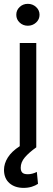

<svg xmlns="http://www.w3.org/2000/svg" viewBox="-34 -749 269 976"><path d="M-13.7 115.2Q-13.7 82.5 5.9 51.5Q25.4 20.5 66.4 -5.9V-530.3H150.4V0Q113.3 26.4 92.3 51Q71.3 75.7 71.3 103.5Q71.3 120.1 79.3 128.4Q87.4 136.7 107.4 136.7Q129.9 136.7 153.3 125L159.2 185.5Q146.5 194.3 127.7 200.2Q108.9 206.1 85.9 206.1Q42 206.1 14.4 182.4Q-13.2 158.7 -13.7 115.2ZM48.8 -673.8Q48.8 -697.3 65.9 -713.4Q83 -729.5 107.4 -729.5Q131.8 -729.5 149.4 -713.4Q167 -697.3 167 -673.8Q167 -650.4 149.4 -634.3Q131.8 -618.2 107.4 -618.2Q83 -618.2 65.9 -634.3Q48.8 -650.4 48.8 -673.8Z"/></svg>

Font: WEMIX Pretendard
Style: Regular
Weight: 400
Designer: Base glyphs from Inter by Rasmus Andersson; Hangeul glyphs from Noto Sans CJK(Source Han Sans) by Jang Soo-young and Kan
Foundry: Kil Hyung-jin
Version: Version 1.000